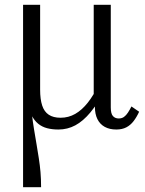

<svg xmlns="http://www.w3.org/2000/svg" viewBox="-20 -529 602 799"><path d="M464 10Q436 10 416 -1Q396 -12 385.5 -33Q375 -54 375 -84L370 -107V-509H441V-82Q441 -56 450 -46Q459 -36 474 -36Q487 -36 496 -42.5Q505 -49 512.5 -60.5Q520 -72 527 -86L559 -64Q549 -42 536 -25Q523 -8 505.5 1Q488 10 464 10ZM147 -509V-156Q147 -116 155.5 -90Q164 -64 183 -51.5Q202 -39 232 -39Q265 -39 293 -55Q321 -71 345.5 -102Q370 -133 390 -176L414 -152Q386 -97 356 -61Q326 -25 293.5 -7.5Q261 10 223 10Q197 10 176 4.5Q155 -1 139 -14Q123 -27 112 -48.5Q101 -70 94 -102L105 -145Q108 -100 112 -62Q116 -24 121.5 8.5Q127 41 132 71Q137 101 141.5 129.5Q146 158 148.5 187Q151 216 151 250H76V-509Z"/></svg>

Font: Roboto Serif 28pt Condensed Light
Style: Regular
Weight: 300
Width: 3
Designer: Greg Gazdowicz
Foundry: Commercial Type
Version: Version 1.008